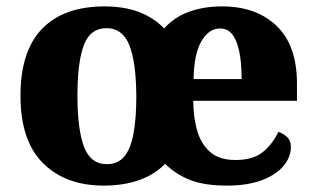

<svg xmlns="http://www.w3.org/2000/svg" viewBox="-20 -570 988 600"><path d="M304 10Q185 10 114.5 -60Q44 -130 44 -271Q44 -411 112 -480.5Q180 -550 307 -550Q367 -550 413 -533Q459 -516 493 -481Q524 -516 570 -533Q616 -550 674 -550Q781 -550 844.5 -489Q908 -428 908 -309V-255H584Q584 -206 595.5 -164Q607 -122 635.5 -96Q664 -70 716 -70Q771 -70 801.5 -95Q832 -120 850 -158Q867 -152 878 -141Q889 -130 889 -111Q889 -79 866 -51.5Q843 -24 798.5 -7Q754 10 689 10Q620 10 575.5 -7Q531 -24 496 -58Q464 -25 415.5 -7.5Q367 10 304 10ZM314 -57Q348 -57 368 -80.5Q388 -104 397 -151.5Q406 -199 406 -270Q405 -379 383.5 -430.5Q362 -482 313 -482Q262 -482 242 -429Q222 -376 222 -271Q222 -166 242.5 -111.5Q263 -57 314 -57ZM735 -323Q735 -375 727.5 -410Q720 -445 705.5 -463Q691 -481 668 -481Q632 -481 609 -440.5Q586 -400 585 -323Z"/></svg>

Font: Noto Serif Hebrew ExtraBold
Style: Regular
Weight: 800
Version: Version 2.003